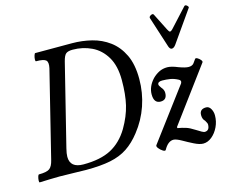

<svg xmlns="http://www.w3.org/2000/svg" viewBox="-104 -847 1213 1019"><g transform="rotate(-15 502.0 -338.0)"><path d="M2 3Q-2 3 -1.5 -7.5Q-1 -18 2 -28.5Q5 -39 9 -39Q51 -39 67 -50.5Q83 -62 91 -96L208 -569Q215 -601 203 -612Q191 -623 149 -623Q145 -623 145.5 -634Q146 -645 149.5 -655.5Q153 -666 156 -666H358Q413 -666 465.5 -653Q518 -640 560.5 -608.5Q603 -577 628.5 -524Q654 -471 654 -391Q654 -315 630 -245Q606 -175 560 -117Q525 -72 485 -45.5Q445 -19 391 -8Q337 3 257 3Q226 3 189 1.5Q152 0 111 0Q87 0 57.5 1Q28 2 2 3ZM251 -29Q345 -29 403.5 -60Q462 -91 501 -156Q536 -216 549.5 -273Q563 -330 563 -409Q563 -487 533.5 -536.5Q504 -586 456 -609Q408 -632 352 -632Q327 -632 315.5 -623Q304 -614 296 -582L185 -135Q178 -107 178 -90Q178 -29 251 -29ZM894 29Q874 29 844 14Q814 -1 790 -15Q760 -32 745 -32Q715 -32 692 10Q688 16 676 8.5Q664 1 655 -10.5Q646 -22 651 -28L862 -310Q865 -316 865 -320Q865 -327 856 -332Q834 -344 812.5 -347.5Q791 -351 769 -351Q744 -351 744 -335Q744 -330 755 -315Q768 -301 768 -284Q768 -245 733 -245Q696 -245 696 -294Q696 -337 731 -375Q748 -392 768 -402Q788 -412 813 -412Q835 -412 871 -397Q906 -384 924 -384Q944 -384 953 -396L968 -417Q972 -421 981 -416Q990 -411 997 -402.5Q1004 -394 1001 -389L781 -92L782 -86Q806 -82 826.5 -75.5Q847 -69 873 -52Q908 -29 917 -29Q944 -29 944 -63Q944 -68 940.5 -74Q937 -80 934 -86Q928 -91 924.5 -99.5Q921 -108 921 -120Q921 -153 957 -153Q973 -153 982.5 -136.5Q992 -120 992 -100Q992 -67 978 -37.5Q964 -8 941.5 10.5Q919 29 894 29ZM863 -501Q857 -501 853 -506Q849 -511 847 -517L792 -688Q790 -696 801.5 -702Q813 -708 817 -700L865 -605Q872 -591 877 -591Q884 -591 896 -605L985 -702Q991 -708 1000 -700Q1009 -692 1005 -687L885 -516Q874 -501 863 -501Z"/></g></svg>

Font: Junicode Two Beta Condensed Medium
Style: Italic
Weight: 500
Width: 3
Italic angle: -9°
Version: Version 1.053; ttfautohint (v1.8.4)